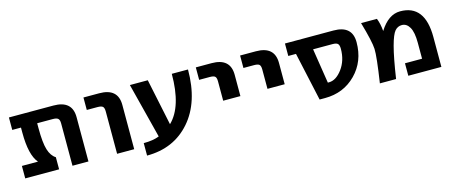

<svg xmlns="http://www.w3.org/2000/svg" viewBox="-41 -1026 3777 1599"><g transform="rotate(-15 1847.5 -226.5)"><path d="M593.8 2H456.1V-363.3Q456.1 -393.6 443.4 -404.8Q430.7 -416 398.4 -416H263.7V-372.1Q263.7 -248 282.2 -187.5Q300.8 -127 340.8 -102.5V2H48.8V-105.5H187.5Q124 -178.7 124 -372.1V-416H48.8V-523.4H432.6Q593.8 -523.4 593.8 -379.9Z M691.4 -416V-523.4H827.1Q988.3 -523.4 988.3 -379.9V2H840.8V-363.3Q840.8 -394.5 828.6 -405.3Q816.4 -416 783.2 -416Z M1330.1 -122.1Q1453.1 -240.2 1453.1 -523.4H1592.8Q1592.8 -242.2 1451.2 -80.6Q1309.6 81.1 1078.1 81.1V-26.4Q1160.2 -26.4 1212.9 -47.9L1091.8 -523.4H1246.1Z M1660.2 -416V-523.4H1795.9Q1957 -523.4 1957 -379.9V-196.3H1808.6V-363.3Q1808.6 -394.5 1796.9 -405.3Q1785.2 -416 1752 -416Z M2042 -416V-523.4H2177.7Q2338.9 -523.4 2338.9 -379.9V-196.3H2190.4V-363.3Q2190.4 -394.5 2178.7 -405.3Q2167 -416 2133.8 -416Z M2642.6 -416 2689.5 -116.2H2699.2Q2760.7 -116.2 2814 -188Q2867.2 -259.8 2867.2 -360.4Q2867.2 -392.6 2855 -404.3Q2842.8 -416 2809.6 -416ZM2495.1 -416H2428.7V-523.4H2846.7Q3007.8 -523.4 3007.8 -379.9Q3007.8 -214.8 2900.9 -106.4Q2793.9 2 2633.8 2H2586.9Z M3246.1 -412.1Q3322.3 -534.2 3423.8 -534.2Q3636.7 -534.2 3636.7 -255.9V2H3351.6V-105.5H3499V-243.2Q3499 -334 3474.1 -377Q3449.2 -419.9 3408.2 -419.9Q3372.1 -419.9 3347.7 -391.6Q3323.2 -363.3 3298.3 -271Q3273.4 -178.7 3246.1 2H3106.4Q3140.6 -222.7 3137.7 -287.1Q3134.8 -351.6 3085 -523.4H3221.7Q3241.2 -475.6 3246.1 -412.1Z"/></g></svg>

Font: Gen Shin Gothic Bold
Style: Bold
Weight: 700
Designer: [Source Han Sans]
Ryoko NISHIZUKA  (kana & ideographs); Paul D. Hunt (Latin, Greek & Cyrillic); Wenlong ZHANG  (bopomofo
Version: Version 1.002.20150607